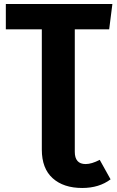

<svg xmlns="http://www.w3.org/2000/svg" viewBox="-20 -713 582 955"><path d="M406 103Q436 103 476 82L530 179Q473 222 389 222Q296 222 242 173.5Q188 125 188 31V-567H9V-693H539L523 -567H352V42Q352 103 406 103Z"/></svg>

Font: FiraGO
Style: Bold
Weight: 700
Designer: bBox Type
Foundry: bBox Type GmbH
Version: Version 1.001;PS 001.001;hotconv 1.0.88;makeotf.lib2.5.64775